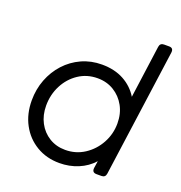

<svg xmlns="http://www.w3.org/2000/svg" viewBox="-137 -874 943 1003"><g transform="rotate(20 334.5 -372.5)"><path d="M302 12Q230 12 174 -21.5Q118 -55 86.5 -113.5Q55 -172 55 -247Q55 -309 76 -363.5Q97 -418 135 -459.5Q173 -501 224.5 -524.5Q276 -548 337 -548Q407 -548 458.5 -520Q510 -492 540 -443L580 -735Q583 -757 605 -757H633Q658 -757 655 -731L557 -22Q554 0 532 0H505Q479 0 482 -26L488 -66Q454 -28 405.5 -8Q357 12 302 12ZM307 -63Q366 -63 413.5 -94Q461 -125 489 -176Q517 -227 517 -286Q517 -340 494 -382Q471 -424 431 -448.5Q391 -473 340 -473Q281 -473 234.5 -442Q188 -411 161.5 -359.5Q135 -308 135 -247Q135 -194 157 -152.5Q179 -111 218 -87Q257 -63 307 -63Z"/></g></svg>

Font: Pitagon Sans Text
Style: Italic
Weight: 400
Italic angle: -8°
Designer: Travis Tran
Foundry: Pitagon
Version: Version 1.001; ttfautohint (v1.8.4.7-5d5b);gftools[0.9.26]